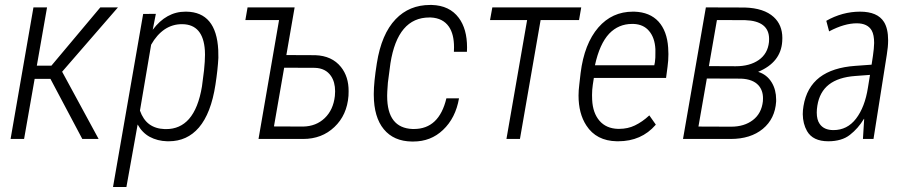

<svg xmlns="http://www.w3.org/2000/svg" viewBox="-20 -558 3632 771"><path d="M182.6 -241.2H119.1L76.7 0H22.5L114.3 -528.3H168.9L127.9 -294.4H186.5L382.8 -528.3H453.6L229.5 -270L376 0H310.5Z M791 -210.9 799.3 -275.4Q803.2 -313 803.2 -338.4Q803.2 -347.7 802.7 -355.5Q795.9 -459.5 712.9 -460.9Q711.4 -460.9 710 -460.9Q672.9 -460.9 641.6 -440.4Q609.4 -418.5 586.9 -378.4L542 -113.8Q554.7 -77.6 579.3 -59.3Q604 -41 641.6 -39.6Q644.5 -39.6 647 -39.6Q703.1 -39.6 738.8 -80.1Q776.4 -123 791 -210.9ZM778.8 -45.9Q731.4 9.3 657.7 9.3Q654.8 9.3 651.4 9.3Q612.3 8.3 580.6 -8.8Q550.8 -25.4 532.7 -58.1L487.8 191.9V192.9H486.8H435.5H434.1V191.4L554.7 -501L555.2 -502H556.2L604 -502.4H606L605.5 -500.5L593.3 -438.5Q647.9 -511.2 724.6 -511.2Q726.6 -511.2 728.5 -511.2Q848.6 -509.3 856.4 -357.4L856.9 -325.7Q854.5 -278.8 845.2 -218.3Q827.6 -103 778.8 -45.9Z M1121.1 -286.1 1080.1 -50.3 1197.3 -49.8Q1249.5 -50.8 1283.9 -83.7Q1318.4 -116.7 1324.7 -172.4Q1325.7 -182.1 1325.7 -191.4Q1325.7 -228.5 1309.1 -252.9Q1287.6 -284.2 1244.6 -285.6ZM974.1 -528.3H1163.1L1129.9 -336.9L1246.1 -336.4Q1313 -334 1349.1 -289.1Q1380.4 -250 1379.9 -191.4Q1379.9 -182.6 1379.4 -173.3Q1373.5 -95.7 1322.8 -47.9Q1272.5 0 1197.3 0Q1196.3 0 1195.8 0H1018.1L1100.6 -477.5H965.3Z M1636.7 -40Q1639.6 -40 1642.1 -40Q1743.2 -40 1772.5 -163.1H1823.2Q1809.6 -84 1758.8 -36.1Q1710 10.3 1639.6 10.3Q1636.7 10.3 1633.8 10.3Q1561 9.3 1521.2 -39.1Q1481.4 -87.4 1481 -176.3Q1481 -179.2 1481 -182.6Q1481 -226.6 1493.2 -303.7Q1511.7 -421.4 1568.8 -481Q1623.5 -538.1 1707 -538.1Q1710.4 -538.1 1713.9 -538.1Q1785.2 -536.1 1822.3 -486.3Q1855.5 -441.9 1855.5 -367.7Q1855.5 -358.9 1855 -350.1H1802.7Q1803.2 -359.4 1803.2 -368.2Q1803.2 -420.9 1782.7 -450.7Q1758.8 -485.4 1710 -487.8Q1707 -487.8 1704.1 -487.8Q1577.1 -487.8 1547.9 -304.2L1537.6 -226.1L1535.2 -190.9L1534.7 -175.3Q1534.7 -173.3 1534.7 -171.9Q1534.7 -43.9 1636.7 -40Z M2305.2 -477.5H2150.9L2067.9 0H2013.7L2096.7 -477.5H1947.8L1957 -528.3H2314Z M2586.4 -433.6Q2564 -460.4 2523.9 -461.9Q2521 -461.9 2518.1 -461.9Q2463.9 -461.9 2426.3 -422.9Q2387.7 -381.8 2369.1 -295.9H2607.4L2609.9 -308.6Q2612.3 -326.2 2611.8 -344.7Q2611.8 -352.5 2611.8 -360.8Q2609.4 -406.7 2586.4 -433.6ZM2612.8 -56.6Q2555.7 9.3 2462.4 9.3Q2460 9.3 2457 9.3Q2374.5 7.8 2334.5 -54.2Q2303.2 -102.1 2303.2 -174.3Q2303.2 -195.3 2306.2 -218.3L2311.5 -264.6Q2326.2 -382.3 2382.8 -447.8Q2438 -511.2 2521.5 -511.2Q2524.4 -511.2 2527.3 -511.2Q2589.4 -509.3 2624.5 -471.2Q2658.7 -433.1 2663.1 -366.7Q2664.1 -353.5 2664.1 -340.8Q2664.1 -314.9 2660.6 -290L2654.8 -246.1V-245.1H2653.3H2364.7L2360.4 -217.3Q2357.4 -196.8 2357.4 -176.3Q2357.4 -167 2357.9 -157.2Q2360.4 -104.5 2387.2 -73.2Q2414.1 -42 2461.4 -40.5Q2463.9 -40.5 2465.8 -40.5Q2501 -40.5 2529.3 -54.2Q2559.6 -68.8 2586.4 -93.8L2587.4 -94.7L2588.4 -93.3L2612.8 -58.6L2613.3 -57.6Z M2826.7 -292.5 2934.6 -292Q2990.7 -292 3026.9 -317.1Q3063 -342.3 3067.9 -389.2Q3068.4 -395.5 3068.4 -401.4Q3068.4 -474.1 2971.7 -477.1L2858.9 -477.5ZM2818.4 -242.7 2784.7 -49.8 2916 -49.3Q2968.8 -49.3 3003.4 -75.9Q3038.1 -102.5 3043.5 -151.4Q3043.9 -157.7 3043.9 -163.6Q3043.9 -195.3 3025.4 -215.8Q3002.9 -240.2 2956.1 -242.2ZM2722.7 0 2814.5 -528.3 2971.2 -527.8Q3047.9 -525.4 3086.9 -489.7Q3121.6 -458 3121.6 -405.3Q3121.6 -398.4 3121.1 -391.6Q3115.7 -307.6 3024.4 -269.5Q3059.6 -258.8 3079.1 -226.6Q3096.7 -197.3 3096.7 -158.2Q3096.7 -154.3 3096.7 -150.4Q3092.3 -81.1 3043.2 -40.5Q2994.1 0 2914.1 0Z M3465.3 -206.1 3473.6 -257.3 3414.6 -252.9Q3346.7 -248 3308.8 -218.5Q3271 -189 3262.2 -133.8Q3259.8 -118.7 3259.8 -106Q3259.8 -77.1 3271.5 -60.5Q3288.6 -35.6 3326.7 -35.6Q3382.3 -35.6 3417.5 -81.5Q3453.1 -127.9 3465.3 -206.1ZM3364.3 -502Q3398.9 -511.2 3433.6 -511.2Q3503.9 -511.2 3529.8 -469.7Q3546.4 -442.9 3546.4 -396Q3546.4 -370.1 3541 -337.9L3487.8 -1V0H3486.3H3446.3H3445.3V-1L3450.2 -80.6H3449.2Q3425.8 -42 3393.1 -16.6Q3376.5 -3.4 3354.5 2.9Q3332.5 9.3 3306.2 9.3Q3244.1 9.3 3220.7 -31.7Q3204.1 -61 3203.6 -99.6Q3203.6 -115.2 3206.5 -132.3Q3218.8 -207 3271.5 -247.6Q3323.7 -287.1 3414.1 -293.5L3480 -298.3L3485.4 -334Q3489.7 -363.3 3490.2 -385.3Q3490.2 -418 3480.5 -435.5Q3463.9 -464.4 3420.4 -464.4Q3371.1 -464.4 3310.5 -432.6L3309.6 -431.6L3309.1 -433.1L3298.3 -473.6V-474.6L3299.3 -475.1Q3329.1 -492.2 3364.3 -502Z"/></svg>

Font: MAUL Condensed Light Italic
Style: Light Italic
Weight: 300
Italic angle: -12°
Designer: MAUL
Version: Version 1.0; 2020; ttfautohint (v1.8.3)